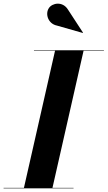

<svg xmlns="http://www.w3.org/2000/svg" viewBox="-62 -1023 585 1043"><path d="M247.5 -884 387.5 -844 389 -845.5 307.5 -970.5C278.5 -1018 221.5 -1007 203.5 -979C182 -947 199.5 -893.5 247.5 -884ZM-42.5 -2.5V0H337.5V-2.5H223L392 -747.5H502.5V-750H122.5V-747.5H237L68 -2.5Z"/></svg>

Font: Bodoni* 72pt
Style: Bold Italic
Weight: 700
Italic angle: -13°
Version: Version 2.3